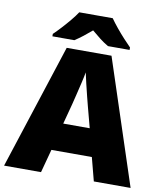

<svg xmlns="http://www.w3.org/2000/svg" viewBox="-98 -1006 922 1085"><g transform="rotate(10 363.0 -463.5)"><path d="M515 0 480 -134H248L212 0H0L233 -717H490L726 0ZM409 -409Q404 -428 395 -463.5Q386 -499 377 -537Q368 -575 363 -599Q359 -575 350.5 -539Q342 -503 333.5 -468Q325 -433 319 -409L288 -292H440ZM460 -927Q476 -904 498.5 -876.5Q521 -849 544.5 -823.5Q568 -798 585 -781V-767H461Q435 -782 412 -800Q389 -818 363 -840Q337 -818 315.5 -801Q294 -784 268 -767H142V-781Q161 -799 184.5 -824.5Q208 -850 230.5 -877Q253 -904 268 -927Z"/></g></svg>

Font: Noto Sans Khmer Black
Style: Regular
Weight: 900
Version: Version 2.003